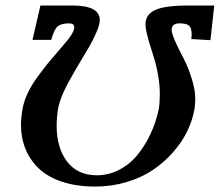

<svg xmlns="http://www.w3.org/2000/svg" viewBox="-20 -666 799 698"><path d="M231 -581.1Q203.6 -581.1 190.4 -570.8Q177.2 -560.5 166 -521H98.1L127 -646H243.2Q342.8 -646 342.8 -592.8Q342.8 -576.7 330.6 -548.8Q318.4 -521 306.6 -500L269 -437Q222.2 -357.9 208.5 -325.2Q195.3 -294.9 190.9 -269Q186 -237.3 186 -209Q186 -127.9 224.1 -78.4Q262.2 -28.8 332 -28.8Q375.5 -28.8 414.1 -49.1Q452.6 -69.3 480.5 -103.8Q508.3 -138.2 527.8 -180.4Q547.4 -222.7 557.1 -269Q561 -292 561 -325.2Q561 -355.5 555.4 -388.4Q549.8 -421.4 544.4 -440.4Q539.1 -459.5 528.8 -491.2Q508.8 -553.2 508.8 -577.1Q508.8 -612.8 543.7 -629.4Q578.6 -646 667 -646H758.8L745.1 -520L675.8 -523.9Q675.8 -526.9 676 -530.8Q676.3 -534.7 676.8 -537.1V-540Q676.8 -564.9 667 -573Q657.2 -581.1 632.8 -581.1Q604 -581.1 604 -557.1Q604 -540.5 629.9 -487.8Q647 -455.6 657.7 -432.1Q668.5 -408.7 679.2 -372.8Q689.9 -336.9 689.9 -307.1Q689.9 -290 687 -269Q679.7 -228.5 660.6 -189Q641.6 -149.4 609.6 -113Q577.6 -76.7 536.9 -48.8Q496.1 -21 441.4 -4.4Q386.7 12.2 326.2 12.2Q257.8 12.2 205.3 -5.4Q152.8 -22.9 120.6 -54Q88.4 -85 72.3 -125.2Q56.2 -165.5 56.2 -212.9Q56.2 -237.3 62 -270Q66.9 -298.3 80.6 -327.1Q94.2 -356.4 117.7 -388.2Q141.1 -419.9 156.2 -438.5L199.2 -488.8L226.1 -520.5Q233.9 -529.8 241.9 -543.7Q250 -557.6 250 -566.9Q250 -581.1 231 -581.1Z"/></svg>

Font: Linux Libertine G
Style: Bold Italic
Weight: 700
Italic angle: -11.5°
Designer: Philipp H. Poll
Foundry: Philipp H. Poll
Version: Version 4.1.0